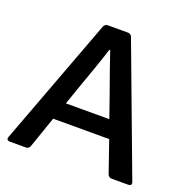

<svg xmlns="http://www.w3.org/2000/svg" viewBox="-115 -733 819 840"><g transform="rotate(20 294.5 -312.5)"><path d="M492.2 0H569.3C581.1 0 585.9 -5.9 582 -17.6L359.4 -612.3C356.4 -620.1 349.6 -625 340.8 -625H247.1C238.3 -625 231.4 -620.1 228.5 -612.3L5.9 -17.6C2 -5.9 6.8 0 18.6 0H92.8C101.6 0 108.4 -4.9 111.3 -12.7L162.1 -159.2H422.9L473.6 -12.7C476.6 -4.9 483.4 0 492.2 0ZM191.4 -241.2 223.6 -334C246.1 -396.5 268.6 -459 290 -526.4H293.9C316.4 -460 332 -416 361.3 -334L393.6 -241.2Z"/></g></svg>

Font: Ed Sans Neue Medium
Style: Regular
Weight: 500
Designer: Stephen Hutchings
Version: Version 1.004;PS 001.004;hotconv 1.0.88;makeotf.lib2.5.64775